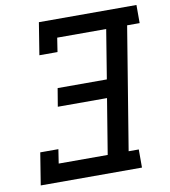

<svg xmlns="http://www.w3.org/2000/svg" viewBox="-82 -805 774 876"><g transform="rotate(-10 304.5 -367.5)"><path d="M36 0 60 -149H144L134 -84H361L403 -340H175L189 -424H417L454 -651H227L217 -586H133L157 -735H609V-651H551L458 -84H505V0Z"/></g></svg>

Font: Iosevka HT Medium Extended
Style: Italic
Weight: 500
Width: 7
Italic angle: -9°
Monospace: yes
Designer: Belleve Invis
Foundry: Belleve Invis
Version: Version 32.3.0; ttfautohint (v1.8.4)